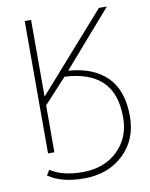

<svg xmlns="http://www.w3.org/2000/svg" viewBox="-89 -726 739 943"><g transform="rotate(-10 280.0 -254.0)"><path d="M100.1 0V-660.2H131.8V-279.8H133.8L470.2 -660.2H509.8L268.1 -382.8Q391.6 -374 459.7 -306.9Q527.8 -239.7 527.8 -109.9Q527.8 6.3 451.2 79.1Q374.5 151.9 253.9 151.9Q142.1 151.9 76.2 106L91.8 80.1Q150.9 120.1 252 120.1Q360.4 120.1 427.2 55.4Q494.1 -9.3 494.1 -109.9Q494.1 -231 430.9 -291Q367.7 -351.1 245.1 -356.9L131.8 -233.9V0Z"/></g></svg>

Font: Source Sans 3 ExtraLight
Style: Regular
Weight: 200
Designer: Paul D. Hunt
Foundry: Adobe
Version: Version 3.052;hotconv 1.1.0;makeotfexe 2.6.0